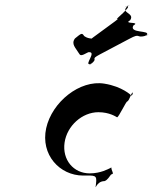

<svg xmlns="http://www.w3.org/2000/svg" viewBox="-20 -847 635 794"><path d="M306 -627C312 -617 314 -614 345 -631C384 -636 325 -576 353 -582C384 -599 325 -565 356 -582C391 -610 348 -598 393 -622C424 -639 483 -669 514 -686C566 -714 538 -686 586 -700C617 -717 556 -686 587 -703C603 -723 511 -708 532 -742C563 -759 487 -746 518 -763C540 -795 474 -792 508 -822C539 -839 473 -805 504 -822C532 -824 450 -763 465 -768C496 -785 326 -667 357 -684C375 -691 349 -682 328 -698C319 -712 317 -710 290 -688C273 -665 293 -649 306 -627ZM387 -383C433 -383 460 -364 464 -362C470 -360 502 -429 506 -427C517 -434 521 -461 529 -465V-466C530 -457 525 -449 522 -453C522 -453 486 -489 412 -501C310 -518 195 -425 171 -317C147 -207 227 -121 324 -121C372 -121 382 -125 377 -87C372 -49 375 -98 412 -98C425 -102 433 -118 439 -125C451 -129 447 -130 442 -145C438 -157 445 -156 434 -151C429 -149 397 -130 351 -130C284 -130 237 -186 247 -257C257 -327 320 -383 387 -383Z"/></svg>

Font: Hussar Przerywany
Style: Obl
Weight: 400
Foundry: Cannot Into Space Fonts
Version: Version 0.982